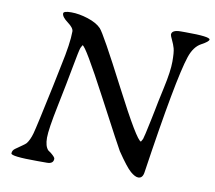

<svg xmlns="http://www.w3.org/2000/svg" viewBox="-76 -766 960 856"><g transform="rotate(10 404.0 -338.0)"><path d="M144.5 -666Q144.5 -677.2 179.9 -677.2Q215.3 -677.2 255.9 -664.1Q296.4 -650.9 316.4 -630.1Q336.4 -609.4 451.7 -386.5Q566.9 -163.6 585.4 -163.6L592.8 -176.8Q596.7 -187 612.8 -264.2L622.6 -312Q627.4 -339.4 644.5 -417.5Q661.6 -495.6 661.6 -538.6Q661.6 -581.5 656.7 -598.6Q651.9 -615.7 643.1 -633.8Q634.3 -651.9 634.3 -656.7Q634.3 -678.2 675.3 -678.2H697.3Q807.6 -678.2 807.6 -664.6Q807.6 -655.3 774.7 -637.7Q741.7 -620.1 725.1 -570.8Q689.5 -464.8 625 -31.7Q621.1 -3.9 601.1 -3.9Q586.4 -3.9 565.2 -22.2Q543.9 -40.5 500 -105.5Q493.7 -114.7 380.9 -328.1Q268.1 -541.5 254.4 -541.5L247.1 -527.8Q242.2 -514.6 228.5 -439.5Q214.8 -364.3 192.4 -255.4Q169.9 -146.5 169.9 -108.2Q169.9 -69.8 185.5 -53.2L199.2 -43.5Q218.3 -27.8 218.3 -21Q218.3 2 189 2H144.5Q25.9 2 25.9 -11.7Q25.9 -25.4 38.6 -34.2Q80.6 -63 85 -68.4Q98.6 -85.4 107.4 -116.7Q116.2 -147.9 156.7 -339.8L176.3 -435.5Q199.2 -540.5 199.2 -594.2Q199.2 -609.9 171.9 -630.1Q144.5 -650.4 144.5 -666Z"/></g></svg>

Font: Averia Serif Libre Light
Style: Italic
Weight: 300
Italic angle: -8.5°
Version: Version 1.002